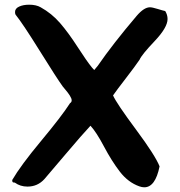

<svg xmlns="http://www.w3.org/2000/svg" viewBox="-20 -796 765 817"><path d="M32 -30Q68 -92 155 -196.5Q242 -301 278 -357Q285 -361 285 -369Q285 -377 277 -389.5Q269 -402 259 -413.5Q249 -425 247 -428Q223 -461 149.5 -579Q76 -697 46 -734Q44 -738 44 -745Q44 -760 61.5 -768Q79 -776 104 -776Q134 -776 153 -765Q200 -739 235.5 -698Q271 -657 310 -596.5Q349 -536 371 -509L381 -498L396 -516Q460 -609 562 -729Q593 -765 618 -765Q628 -765 650.5 -758Q673 -751 683 -749Q693 -733 693 -715Q693 -679 637.5 -620.5Q582 -562 574 -542Q555 -514 516 -463.5Q477 -413 461 -390Q476 -356 558.5 -245Q641 -134 659 -88Q641 1 594 1Q584 1 573 -3Q525 -20 490 -65.5Q455 -111 422.5 -172.5Q390 -234 365 -261Q332 -226 257.5 -138Q183 -50 169 -34Q140 -2 97 -2Q66 -2 43 -19Q36 -19 34 -21Q32 -23 32 -30Z"/></svg>

Font: NaniFont Regular
Style: Regular
Weight: 400
Designer: Nanigashitei
Version: Version 1.036